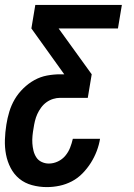

<svg xmlns="http://www.w3.org/2000/svg" viewBox="-26 -540 546 783"><path d="M165 223Q134 223 104.5 215Q75 207 53 189Q31 171 17.5 145Q4 119 -1.5 90Q-7 61 -6 30Q-5 -1 0 -32Q4 -58 12 -84.5Q20 -111 34 -135Q48 -159 69 -179.5Q90 -200 114.5 -213.5Q139 -227 166 -232Q193 -237 219 -237H236L102 -424L118 -520H471L455 -424H213L348 -237L332 -141H219Q205 -141 190.5 -136.5Q176 -132 163.5 -123Q151 -114 141.5 -101Q132 -88 126 -74.5Q120 -61 116.5 -46.5Q113 -32 111 -18Q108 -2 106.5 14Q105 30 106 45Q107 60 110.5 74.5Q114 89 122 101.5Q130 114 144 120.5Q158 127 173 127Q192 127 210 118.5Q228 110 240.5 95Q253 80 260 62Q267 44 271 26H382Q378 51 368.5 76Q359 101 344.5 124Q330 147 310.5 167Q291 187 267 199.5Q243 212 217 217.5Q191 223 165 223Z"/></svg>

Font: Iosevka Term Curly Oblique
Style: Bold
Weight: 700
Italic angle: -9°
Designer: Belleve Invis
Foundry: Belleve Invis
Version: Version 32.3.0